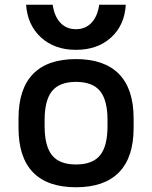

<svg xmlns="http://www.w3.org/2000/svg" viewBox="-20 -779 640 809"><path d="M300 10Q180 10 119 -53Q58 -116 58 -240V-280Q58 -404 119 -467Q180 -530 300 -530Q420 -530 481.5 -467Q543 -404 543 -280V-240Q543 -116 481.5 -53Q420 10 300 10ZM300 -86Q370 -86 401.5 -124.5Q433 -163 433 -248V-273Q433 -357 401.5 -395.5Q370 -434 300 -434Q231 -434 199.5 -395.5Q168 -357 168 -273V-248Q168 -163 199.5 -124.5Q231 -86 300 -86ZM300 -569Q210 -569 153 -621Q96 -673 90 -759H202Q209 -710 234.5 -683Q260 -656 300 -656Q340 -656 365.5 -683Q391 -710 398 -759H510Q505 -673 448 -621Q391 -569 300 -569Z"/></svg>

Font: M PLUS Code Latin Expanded Medium
Style: Regular
Weight: 500
Width: 7
Designer: Coji Morishita
Foundry: UNDERFOREST DESIGN
Version: Version 1.002; ttfautohint (v1.8.3)